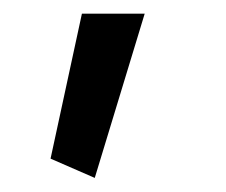

<svg xmlns="http://www.w3.org/2000/svg" viewBox="-20 -156 327 278"><path d="M53.2 73.7 117.2 101.6 189.5 -136.2H98.6Z"/></svg>

Font: Estedad Medium
Style: Regular
Weight: 500
Designer: Amin Abedi
Version: Version 7.3